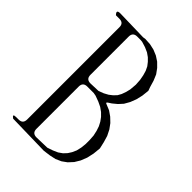

<svg xmlns="http://www.w3.org/2000/svg" viewBox="-213 -852 926 926"><g transform="rotate(45 250.0 -389.5)"><path d="M44.9 -29.3Q22.5 -44.9 50.8 -44.9H66.4Q95.7 -44.9 95.7 -74.2V-704.1Q95.7 -732.4 66.4 -732.4H43Q22.5 -753.9 51.8 -753.9L210.9 -750L224.6 -752L257.8 -750L288.1 -743.2L316.4 -731.4L341.8 -714.8L363.3 -693.4L381.8 -668L394.5 -637.7L404.3 -604.5L411.1 -585.9L409.2 -567.4L407.2 -548.8L399.4 -515.6L387.7 -485.4L372.1 -458L352.5 -436.5L330.1 -418L313.5 -407.2Q302.7 -400.4 315.4 -396.5L343.8 -384.8L369.1 -367.2L391.6 -345.7L410.2 -320.3L424.8 -291L434.6 -257.8L442.4 -223.6L438.5 -184.6L430.7 -149.4L418 -117.2L401.4 -89.8L379.9 -66.4L355.5 -48.8L327.1 -36.1L295.9 -29.3L258.8 -24.4ZM232.4 -391.6H188.5Q159.2 -391.6 159.2 -362.3V-74.2Q159.2 -44.9 188.5 -44.9L260.7 -46.9L289.1 -56.6L313.5 -67.4L333 -81.1L348.6 -97.7L360.4 -116.2L370.1 -137.7L376 -163.1L378.9 -191.4V-216.8L377 -246.1L371.1 -272.5L363.3 -295.9L352.5 -316.4L338.9 -335L322.3 -351.6L301.8 -366.2L277.3 -377.9L248 -388.7ZM210.9 -732.4H188.5Q159.2 -732.4 159.2 -703.1V-442.4Q159.2 -413.1 188.5 -413.1L242.2 -415L267.6 -424.8L289.1 -436.5L306.6 -450.2L321.3 -465.8L331.1 -483.4L338.9 -504.9L344.7 -528.3L347.7 -563.5L345.7 -594.7L340.8 -621.1L334 -644.5L324.2 -665L310.5 -682.6L294.9 -698.2L275.4 -711.9L251 -722.7L222.7 -731.4Z"/></g></svg>

Font: B2 Hana
Style: Regular
Weight: 500
Version: 2020-08-05; (max)